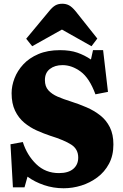

<svg xmlns="http://www.w3.org/2000/svg" viewBox="-20 -992 655 1026"><path d="M320 14Q265 14 215 -3Q165 -20 127 -48L111 9H49L36 -221L102 -233Q124 -163 173.5 -115Q223 -67 295 -67Q345 -67 371.5 -89.5Q398 -112 398 -150Q398 -195 361 -219Q324 -243 250 -266Q214 -278 177 -294.5Q140 -311 109.5 -336.5Q79 -362 60.5 -400.5Q42 -439 42 -494Q42 -533 57.5 -573.5Q73 -614 104.5 -648Q136 -682 185 -703Q234 -724 301 -724Q355 -724 393.5 -710.5Q432 -697 466 -674L477 -724H531L557 -501L490 -488Q458 -575 411 -609.5Q364 -644 314 -644Q273 -644 246.5 -623.5Q220 -603 220 -564Q220 -530 238.5 -509.5Q257 -489 288 -475.5Q319 -462 358 -450Q402 -436 442.5 -418.5Q483 -401 515.5 -375.5Q548 -350 567 -312Q586 -274 586 -220Q586 -161 562.5 -117Q539 -73 500 -44Q461 -15 414.5 -0.5Q368 14 320 14ZM152 -745 120 -785 243 -933Q260 -954 275.5 -963Q291 -972 313 -972Q333 -972 349 -963.5Q365 -955 384 -932L500 -786L469 -745L311 -834Z"/></svg>

Font: Literata 36pt ExtraBold
Style: Regular
Weight: 800
Designer: Latin by Veronika Burian and Jose Scaglione. Greek by Irene Vlachou. Cyrillic by Vera Evstafieva.
Foundry: TypeTogether
Version: Version 3.002